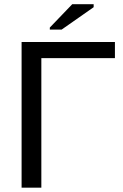

<svg xmlns="http://www.w3.org/2000/svg" viewBox="-20 -887 582 907"><path d="M522.9 -688.5V-612.3H175.3V-0.5H82V-688.5ZM215.3 -747.1V-756.8L321.3 -867.2H422.4V-853L271 -747.1Z"/></svg>

Font: Arial
Style: Regular
Weight: 400
Designer: Steve Matteson
Foundry: Ascender Corporation
Version: Version 2.00.3